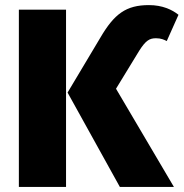

<svg xmlns="http://www.w3.org/2000/svg" viewBox="-20 -733 720 753"><path d="M450 0H662L435 -385L526 -534C552 -575 567 -583 592 -583C612 -583 624 -577 634 -572L680 -675C655 -695 617 -713 564 -713C474 -713 428 -678 374 -586L245 -370ZM239 -695H54V0H239Z"/></svg>

Font: Fira Sans ExtraBold
Style: Regular
Weight: 800
Designer: bBox Type GmbH & Carrois Corporate GbR & Edenspiekermann AG
Foundry: bBox Type GmbH & Carrois Corporate GbR & Edenspiekermann AG
Version: Version 4.300;PS 004.300;hotconv 1.0.88;makeotf.lib2.5.64775